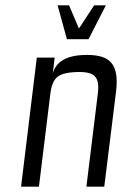

<svg xmlns="http://www.w3.org/2000/svg" viewBox="-20 -700 470 720"><path d="M306 -494C233 -494 191 -471 178 -425L185 -484H118L59 0H126L169 -350C173 -381 182 -402 197 -413C212 -424 239 -430 279 -430C296 -430 309 -428 320 -424C345 -414 352 -391 347 -350L304 0H371L415 -355C428 -461 392 -494 306 -494ZM231 -553H312L377 -680H333L276 -593L239 -680H196Z"/></svg>

Font: Gamestation Condensed
Style: Italic
Weight: 400
Width: 3
Designer: Jonas Hecksher
Foundry: Jonas Hecksher, Playtypeª, e-types AS
Version: Version 1.003